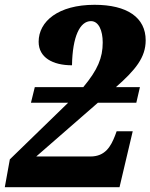

<svg xmlns="http://www.w3.org/2000/svg" viewBox="-47 -780 627 800"><path d="M-27 0H451L506 -233H439L432 -214C415 -171 392 -128 330 -128H104L361 -352H521L536 -417H436C518 -489 560 -541 560 -612C560 -707 483 -760 347 -760C196 -760 114 -691 114 -606C114 -540 173 -508 253 -508C255 -628 286 -692 332 -692C364 -692 381 -653 381 -603C381 -539 360 -489 300 -417H98L82 -352H237L-6 -116Z"/></svg>

Font: Noto Serif SemiCondensed Black
Style: Italic
Weight: 900
Width: 4
Italic angle: -12°
Designer: Monotype Design Team
Foundry: Monotype Imaging Inc.
Version: Version 2.014